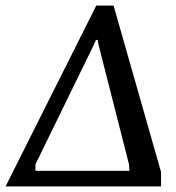

<svg xmlns="http://www.w3.org/2000/svg" viewBox="-82 -668 629 688"><path d="M-62 0 263 -648H325L495 -52V0ZM45 -56H382L380 -80L271 -508L268 -525H262L254 -507L45 -79Z"/></svg>

Font: Faustina Medium
Style: Italic
Weight: 500
Italic angle: -8°
Designer: Alfonso Garcia
Foundry: http://www.omnibus-type.com
Version: Version 1.200